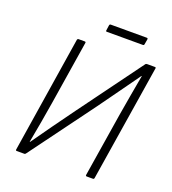

<svg xmlns="http://www.w3.org/2000/svg" viewBox="-141 -889 892 996"><g transform="rotate(20 305.0 -391.5)"><path d="M65 0Q59 0 60 -7L161 -649Q163 -655 169 -655H202Q209 -655 208 -649L153 -302Q144 -246 133.5 -186Q123 -126 112 -68H114Q153 -123 194.5 -181.5Q236 -240 281 -301L537 -650Q539 -653 541.5 -654Q544 -655 548 -655H588Q597 -655 595 -649L493 -7Q492 0 486 0H452Q445 0 446 -7L502 -358Q511 -414 521.5 -472Q532 -530 542 -587H540Q515 -552 487 -513Q459 -474 431 -435Q403 -396 377 -360L116 -6Q114 -3 112 -1.5Q110 0 107 0ZM292 -741Q287 -741 288 -748L292 -776Q293 -783 300 -783H498Q505 -783 504 -776L499 -747Q498 -741 492 -741Z"/></g></svg>

Font: Sofia Sans Semi Condensed Light
Style: Italic
Weight: 300
Italic angle: -9°
Version: Version 4.100